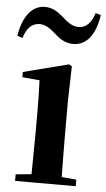

<svg xmlns="http://www.w3.org/2000/svg" viewBox="-64 -837 482 874"><g transform="rotate(5 177.0 -400.5)"><path d="M-8 -659 16 -651C29 -696 53 -721 89 -721C120 -721 143 -700 167 -679C188 -661 212 -644 248 -644C309 -644 349 -696 362 -786L338 -793C324 -748 300 -723 266 -723C234 -723 212 -743 187 -765C166 -783 141 -801 106 -801C46 -801 5 -746 -8 -659ZM110 0H316V-30L249 -36C248 -94 247 -180 247 -235V-388L251 -542L238 -550L31 -497V-473L110 -466C112 -418 113 -375 113 -308V-235L111 -37L39 -30V0Z"/></g></svg>

Font: Noto Serif JP
Style: Bold
Weight: 700
Designer: Ryoko NISHIZUKA 西塚涼子 (kana & ideographs); Frank Grießhammer (Latin, Greek & Cyrillic); Wenlong ZHANG 张文龙 (bopomofo); San
Foundry: Adobe
Version: Version 2.001;hotconv 1.1.0;makeotfexe 2.6.0